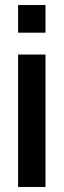

<svg xmlns="http://www.w3.org/2000/svg" viewBox="-20 -744 253 764"><path d="M52 -614V-724H161V-614ZM52 0V-527H161V0Z"/></svg>

Font: Archivo SemiBold Condensed
Style: Regular
Weight: 600
Width: 3
Version: Version 2.001